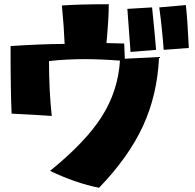

<svg xmlns="http://www.w3.org/2000/svg" viewBox="-20 -831 924 909"><path d="M217 -22Q386 -159 462.5 -280Q539 -401 548 -544Q456 -551 381 -551Q293 -551 212 -542Q212 -402 225 -282Q158 -287 35 -293Q30 -395 30 -613Q183 -623 286 -623Q283 -702 273 -805Q353 -811 495 -811Q495 -744 484 -627L568 -625L571 -553L733 -561Q725 -382 657 -234.5Q589 -87 449 58Q338 36 217 -22ZM583 -789 700 -796Q713 -670 719 -595L598 -585ZM734 -796 860 -807Q868 -733 874 -604L755 -595Q747 -702 734 -796Z"/></svg>

Font: Otomanopee One
Style: Regular
Weight: 400
Designer: Das Ende der Wildnis
Foundry: Gutenberg Labo
Version: Version 3.005